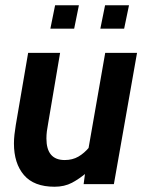

<svg xmlns="http://www.w3.org/2000/svg" viewBox="-20 -700 560 730"><path d="M187.5 10Q109 10 71 -34.5Q33 -79 33 -154.5Q33 -171 35 -188.5Q37 -206 40 -224.5L87 -499H208.5L163.5 -233.5Q160 -215 158.2 -201Q156.5 -187 156.5 -173.5Q156.5 -91.5 226 -91.5Q255.5 -91.5 278 -104.5Q300.5 -117.5 320.5 -141.5L310 -44Q282.5 -20.5 253.8 -5.2Q225 10 187.5 10ZM298 0 314 -121.5 380 -499H501L413 0ZM171.5 -591 189.5 -680H280L262 -591ZM361.5 -591 379.5 -680H470.5L452 -591Z"/></svg>

Font: Cabin
Style: Bold Italic
Weight: 700
Width: 4
Italic angle: -10°
Designer: Pablo Impallari
Foundry: Pablo Impallari. http://www.impallari.com Igino Marini. http://www.ikern.com
Version: Version 3.001